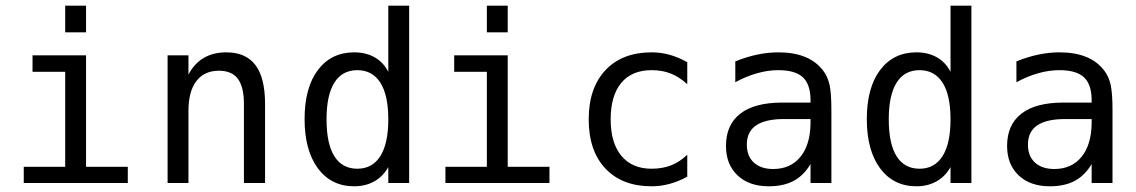

<svg xmlns="http://www.w3.org/2000/svg" viewBox="-20 -651 4040 683"><path d="M95.7 -454.1H286.1V-57.6H434.6V0H64.5V-57.6H211.9V-395.5H95.7ZM211.9 -630.9H286.1V-536.1H211.9Z M922.9 -281.2V0H847.7V-281.2Q847.7 -341.8 826.2 -370.6Q804.7 -399.4 758.8 -399.4Q707 -399.4 678.7 -362.8Q650.4 -326.2 650.4 -255.9V0H576.2V-454.1H650.4V-385.7Q670.9 -424.8 704.6 -444.8Q738.3 -464.8 785.2 -464.8Q854.5 -464.8 888.7 -419.4Q922.9 -374 922.9 -281.2Z M1361.3 -395.5V-630.9H1435.5V0H1361.3V-56.6Q1342.8 -23.4 1311.5 -5.9Q1280.3 11.7 1240.2 11.7Q1158.2 11.7 1110.8 -52.2Q1063.5 -116.2 1063.5 -227.5Q1063.5 -338.9 1110.8 -401.9Q1158.2 -464.8 1240.2 -464.8Q1281.2 -464.8 1312.5 -447.3Q1343.8 -429.7 1361.3 -395.5ZM1141.6 -226.6Q1141.6 -139.6 1169.4 -95.2Q1197.3 -50.8 1251 -50.8Q1304.7 -50.8 1333 -95.7Q1361.3 -140.6 1361.3 -226.6Q1361.3 -312.5 1333 -356.9Q1304.7 -401.4 1251 -401.4Q1197.3 -401.4 1169.4 -356.9Q1141.6 -312.5 1141.6 -226.6Z M1595.7 -454.1H1786.1V-57.6H1934.6V0H1564.5V-57.6H1711.9V-395.5H1595.7ZM1711.9 -630.9H1786.1V-536.1H1711.9Z M2424.8 -22.5Q2394.5 -5.9 2362.8 2.9Q2331.1 11.7 2297.9 11.7Q2193.4 11.7 2133.8 -51.3Q2074.2 -114.3 2074.2 -226.6Q2074.2 -337.9 2133.8 -401.4Q2193.4 -464.8 2297.9 -464.8Q2331.1 -464.8 2362.3 -456.1Q2393.6 -447.3 2424.8 -429.7V-351.6Q2395.5 -377.9 2365.7 -389.6Q2335.9 -401.4 2297.9 -401.4Q2227.5 -401.4 2189.9 -356Q2152.3 -310.5 2152.3 -226.6Q2152.3 -142.6 2190.4 -96.7Q2228.5 -50.8 2297.9 -50.8Q2336.9 -50.8 2367.7 -63Q2398.4 -75.2 2424.8 -100.6Z M2768.6 -227.5Q2703.1 -227.5 2669.9 -205.1Q2636.7 -182.6 2636.7 -136.7Q2636.7 -95.7 2661.6 -72.8Q2686.5 -49.8 2730.5 -49.8Q2792 -49.8 2827.1 -92.8Q2862.3 -135.7 2863.3 -211.9V-227.5ZM2937.5 -258.8V0H2863.3V-67.4Q2838.9 -26.4 2802.7 -7.3Q2766.6 11.7 2714.8 11.7Q2644.5 11.7 2603.5 -27.3Q2562.5 -66.4 2562.5 -131.8Q2562.5 -207 2613.3 -246.6Q2664.1 -286.1 2762.7 -286.1H2863.3V-297.9Q2862.3 -352.5 2835 -377Q2807.6 -401.4 2749 -401.4Q2710.9 -401.4 2671.9 -390.1Q2632.8 -378.9 2595.7 -358.4V-432.6Q2636.7 -449.2 2674.8 -457Q2712.9 -464.8 2749 -464.8Q2804.7 -464.8 2844.7 -448.2Q2884.8 -431.6 2909.2 -398.4Q2924.8 -377.9 2931.2 -348.1Q2937.5 -318.4 2937.5 -258.8Z M3361.3 -395.5V-630.9H3435.5V0H3361.3V-56.6Q3342.8 -23.4 3311.5 -5.9Q3280.3 11.7 3240.2 11.7Q3158.2 11.7 3110.8 -52.2Q3063.5 -116.2 3063.5 -227.5Q3063.5 -338.9 3110.8 -401.9Q3158.2 -464.8 3240.2 -464.8Q3281.2 -464.8 3312.5 -447.3Q3343.8 -429.7 3361.3 -395.5ZM3141.6 -226.6Q3141.6 -139.6 3169.4 -95.2Q3197.3 -50.8 3251 -50.8Q3304.7 -50.8 3333 -95.7Q3361.3 -140.6 3361.3 -226.6Q3361.3 -312.5 3333 -356.9Q3304.7 -401.4 3251 -401.4Q3197.3 -401.4 3169.4 -356.9Q3141.6 -312.5 3141.6 -226.6Z M3768.6 -227.5Q3703.1 -227.5 3669.9 -205.1Q3636.7 -182.6 3636.7 -136.7Q3636.7 -95.7 3661.6 -72.8Q3686.5 -49.8 3730.5 -49.8Q3792 -49.8 3827.1 -92.8Q3862.3 -135.7 3863.3 -211.9V-227.5ZM3937.5 -258.8V0H3863.3V-67.4Q3838.9 -26.4 3802.7 -7.3Q3766.6 11.7 3714.8 11.7Q3644.5 11.7 3603.5 -27.3Q3562.5 -66.4 3562.5 -131.8Q3562.5 -207 3613.3 -246.6Q3664.1 -286.1 3762.7 -286.1H3863.3V-297.9Q3862.3 -352.5 3835 -377Q3807.6 -401.4 3749 -401.4Q3710.9 -401.4 3671.9 -390.1Q3632.8 -378.9 3595.7 -358.4V-432.6Q3636.7 -449.2 3674.8 -457Q3712.9 -464.8 3749 -464.8Q3804.7 -464.8 3844.7 -448.2Q3884.8 -431.6 3909.2 -398.4Q3924.8 -377.9 3931.2 -348.1Q3937.5 -318.4 3937.5 -258.8Z"/></svg>

Font: BabelStone Pseudographica
Style: Regular
Weight: 400
Designer: Andrew West
Foundry: BabelStone
Version: Version 16.0.0